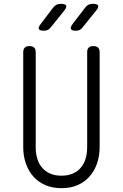

<svg xmlns="http://www.w3.org/2000/svg" viewBox="-20 -970 640 1000"><path d="M101 -698Q101 -714 109 -722Q117 -730 134 -730Q150 -730 158 -722Q166 -714 166 -698V-204Q166 -171 174 -144Q182 -117 199 -97Q216 -77 241 -66Q266 -55 300 -55Q334 -55 359 -66Q384 -77 401 -97Q418 -117 426 -144Q434 -171 434 -204V-698Q434 -714 442 -722Q450 -730 466 -730Q483 -730 491 -722Q499 -714 499 -698V-204Q499 -158 485.5 -119Q472 -80 446.5 -51Q421 -22 384.5 -6Q348 10 300 10Q252 10 215 -6.5Q178 -23 153 -51.5Q128 -80 114.5 -119Q101 -158 101 -204ZM375 -810Q354 -810 349.5 -818.5Q345 -827 358 -845L425 -932Q432 -941 441 -945.5Q450 -950 463 -950Q487 -950 491 -941Q495 -932 480 -914L410 -827Q404 -818 395 -814Q386 -810 375 -810ZM209 -810Q187 -810 182.5 -818.5Q178 -827 192 -845L258 -932Q266 -941 275 -945.5Q284 -950 296 -950Q320 -950 324.5 -941Q329 -932 314 -914L244 -827Q237 -818 228.5 -814Q220 -810 209 -810Z"/></svg>

Font: Maple Mono NL ExtraLight
Style: Regular
Weight: 275
Monospace: yes
Designer: subframe7536
Version: Version 7.000